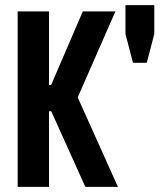

<svg xmlns="http://www.w3.org/2000/svg" viewBox="-20 -728 645 748"><path d="M551.8 -483.4H498L468.8 -595.7V-708H581.1V-595.7ZM282.7 -348.6 439.5 0H312.5L179.7 -294.4H170.9V0H48.8V-683.6H170.9V-397H179.2L302.7 -683.6H429.7Z"/></svg>

Font: California Gothic
Style: Regular
Weight: 400
Version: Version 2.2;